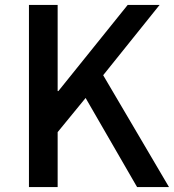

<svg xmlns="http://www.w3.org/2000/svg" viewBox="-20 -756 703 776"><path d="M97 0H213V-222L326 -360L534 0H663L397 -452L625 -736H496L216 -388H213V-736H97Z"/></svg>

Font: Noto Sans T Chinese Medium
Style: Regular
Weight: 500
Designer: Ryoko NISHIZUKA (kana & ideographs); Paul D. Hunt (Latin, Greek & Cyrillic); Wenlong ZHANG (bopomofo); Sandoll Communica
Foundry: Adobe Systems Incorporated
Version: Version 1.000;PS 1;hotconv 1.0.78;makeotf.lib2.5.61930